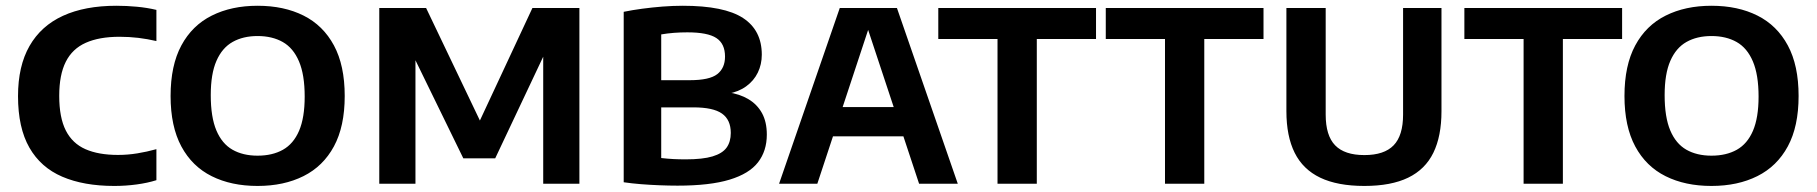

<svg xmlns="http://www.w3.org/2000/svg" viewBox="-20 -622 6150 650"><path d="M367 7.5Q263.5 7.5 190.8 -23.8Q118 -55 79.5 -122.2Q41 -189.5 41 -296.5Q41 -398.5 80 -466.5Q119 -534.5 193.2 -568.5Q267.5 -602.5 374 -602.5Q409 -602.5 443.5 -599.2Q478 -596 509.5 -588.5V-483Q479.5 -490 448.5 -493.8Q417.5 -497.5 384.5 -497.5Q316 -497.5 270.5 -477.2Q225 -457 202.8 -413Q180.5 -369 180.5 -297.5Q180.5 -224 202.8 -180.2Q225 -136.5 269.2 -117Q313.5 -97.5 379.5 -97.5Q412.5 -97.5 444.8 -102.8Q477 -108 509.5 -117V-12Q479.5 -2.5 442.2 2.5Q405 7.5 367 7.5Z M852 7.5Q763 7.5 696.8 -25.5Q630.5 -58.5 594 -126.2Q557.5 -194 557.5 -297Q557.5 -400.5 594 -468.2Q630.5 -536 697 -569.2Q763.5 -602.5 852 -602.5Q941.5 -602.5 1007.8 -569.2Q1074 -536 1110.5 -468.2Q1147 -400.5 1147 -297Q1147 -194 1110.5 -126.5Q1074 -59 1007.5 -25.8Q941 7.5 852 7.5ZM852 -95Q902 -95 937.8 -115Q973.5 -135 992.5 -179.2Q1011.5 -223.5 1011.5 -295Q1011.5 -369 992.2 -414.2Q973 -459.5 937.2 -479.8Q901.5 -500 852 -500Q803 -500 767.5 -480Q732 -460 712.8 -416Q693.5 -372 693.5 -300Q693.5 -225.5 712.5 -180.5Q731.5 -135.5 767 -115.2Q802.5 -95 852 -95Z M1264 0V-595H1422.5L1613 -196.5H1596.5L1782.5 -595H1941.5V0H1819V-483H1844L1656.5 -86H1548.5L1355 -482.5H1386.5V0Z M2273.5 6.5Q2244.5 6.5 2212.8 5.2Q2181 4 2149.8 1.5Q2118.5 -1 2091.5 -5V-582Q2120.5 -588 2154.2 -592.5Q2188 -597 2223.2 -599.8Q2258.5 -602.5 2291.5 -602.5Q2432 -602.5 2495.5 -561Q2559 -519.5 2559 -437Q2559 -404 2545.5 -376.2Q2532 -348.5 2506.2 -329.8Q2480.5 -311 2443.5 -304.5L2444 -309.5Q2484 -304 2513.8 -286.2Q2543.5 -268.5 2559.8 -238.8Q2576 -209 2576 -166.5Q2576 -111 2546.2 -72.5Q2516.5 -34 2450 -13.8Q2383.5 6.5 2273.5 6.5ZM2301 -82.5Q2359 -82.5 2392.2 -92.5Q2425.5 -102.5 2439.8 -122.2Q2454 -142 2454 -172Q2454 -216.5 2424.2 -237.5Q2394.5 -258.5 2327.5 -258.5H2204.5V-350.5H2315Q2382 -350.5 2408.2 -371Q2434.5 -391.5 2434.5 -430.5Q2434.5 -474 2405.2 -493.2Q2376 -512.5 2307 -512.5Q2283.5 -512.5 2261.2 -510.8Q2239 -509 2218.5 -505.5V-87Q2240.5 -84.5 2260.2 -83.5Q2280 -82.5 2301 -82.5Z M2617.5 0 2823 -595H3016.5L3222.5 0H3091.5L2912 -542H2926L2747 0ZM2757 -160.5 2785.5 -259.5H3053.5L3082 -160.5Z M3357 0V-490H3156.5V-595H3690.5V-490H3490V0Z M3924 0V-490H3723.5V-595H4257.5V-490H4057V0Z M4599 7.5Q4508 7.5 4449.5 -20.5Q4391 -48.5 4363 -104.8Q4335 -161 4335 -245.5V-595H4468V-234Q4468 -163 4500 -130Q4532 -97 4599 -97Q4666 -97 4698 -130Q4730 -163 4730 -234V-595H4860V-245.5Q4860 -161 4832.5 -104.8Q4805 -48.5 4747.2 -20.5Q4689.5 7.5 4599 7.5Z M5138 0V-490H4937.5V-595H5471.5V-490H5271V0Z M5774 7.5Q5685 7.5 5618.8 -25.5Q5552.5 -58.5 5516 -126.2Q5479.5 -194 5479.5 -297Q5479.5 -400.5 5516 -468.2Q5552.5 -536 5619 -569.2Q5685.5 -602.5 5774 -602.5Q5863.5 -602.5 5929.8 -569.2Q5996 -536 6032.5 -468.2Q6069 -400.5 6069 -297Q6069 -194 6032.5 -126.5Q5996 -59 5929.5 -25.8Q5863 7.5 5774 7.5ZM5774 -95Q5824 -95 5859.8 -115Q5895.5 -135 5914.5 -179.2Q5933.5 -223.5 5933.5 -295Q5933.5 -369 5914.2 -414.2Q5895 -459.5 5859.2 -479.8Q5823.5 -500 5774 -500Q5725 -500 5689.5 -480Q5654 -460 5634.8 -416Q5615.5 -372 5615.5 -300Q5615.5 -225.5 5634.5 -180.5Q5653.5 -135.5 5689 -115.2Q5724.5 -95 5774 -95Z"/></svg>

Font: Encode Sans SC Condensed Thin SemiBold
Style: Regular
Weight: 600
Version: Version 3.002